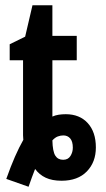

<svg xmlns="http://www.w3.org/2000/svg" viewBox="-20 -680 403 733"><path d="M4 3Q21 -45 37 -81.5Q53 -118 69 -146Q68 -154 68 -163.5Q68 -173 68 -182V-450H17V-511L76 -540L104 -660H180V-543H273V-450H180V-235Q191 -240 204 -242Q217 -244 231 -244Q284 -244 315 -210Q346 -176 346 -117Q346 -61 311.5 -25.5Q277 10 215 10Q179 10 154.5 -1.5Q130 -13 114 -35Q108 -20 102 -3.5Q96 13 89 33ZM221 -70Q240 -70 249 -84.5Q258 -99 258 -116Q258 -140 248 -151.5Q238 -163 222 -163Q211 -163 200.5 -159Q190 -155 180 -144Q181 -102 191 -86Q201 -70 221 -70Z"/></svg>

Font: Noto Sans Display ExtraCondensed SemiBold
Style: Regular
Weight: 600
Width: 2
Designer: Monotype Design Team
Foundry: Monotype Imaging Inc.
Version: Version 2.003